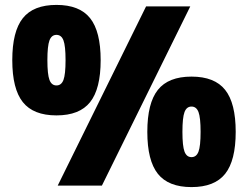

<svg xmlns="http://www.w3.org/2000/svg" viewBox="-20 -756 1010 782"><path d="M575 -730H755L395 0H215ZM210 -736Q304 -736 347 -682Q390 -628 390 -511Q390 -394 347 -340Q304 -286 210 -286Q116 -286 73 -340Q30 -394 30 -511Q30 -628 73 -682Q116 -736 210 -736ZM210 -408Q230 -408 238.5 -430.5Q247 -453 247 -511Q247 -569 238.5 -591.5Q230 -614 210 -614Q190 -614 181.5 -591.5Q173 -569 173 -511Q173 -453 181.5 -430.5Q190 -408 210 -408ZM760 -444Q854 -444 897 -390Q940 -336 940 -219Q940 -102 897 -48Q854 6 760 6Q666 6 623 -48Q580 -102 580 -219Q580 -336 623 -390Q666 -444 760 -444ZM760 -116Q780 -116 788.5 -138.5Q797 -161 797 -219Q797 -277 788.5 -299.5Q780 -322 760 -322Q740 -322 731.5 -299.5Q723 -277 723 -219Q723 -161 731.5 -138.5Q740 -116 760 -116Z"/></svg>

Font: Enso Black
Style: Regular
Weight: 900
Designer: Coji Morishita
Foundry: UNDERFOREST DESIGN
Version: Version 1.000